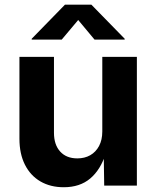

<svg xmlns="http://www.w3.org/2000/svg" viewBox="-20 -787 663 814"><path d="M250.3 6.8Q193.8 6.8 151.4 -17.8Q109 -42.5 85.7 -88.7Q62.4 -134.9 62.4 -198.7V-545.9H208.8V-224.2Q208.8 -173.3 235.2 -144.4Q261.5 -115.5 307.8 -115.5Q339 -115.5 362.7 -129Q386.5 -142.6 400.1 -168.3Q413.7 -194 413.7 -229.8V-545.9H560.3V0H421.8L419.7 -136.3H428.3Q406.6 -67.5 362.6 -30.3Q318.6 6.8 250.3 6.8ZM241.7 -619.1H114.4V-622.7L255.3 -767.1H367.5L508.6 -622.7V-619.1H380.8L311.5 -702.2Z"/></svg>

Font: Inter Variable LoSnoCo
Style: Regular
Weight: 400
Designer: Rasmus Andersson
Foundry: rsms
Version: Version 4.000;git-a52131595; featfreeze: case,dlig,ss01,ss02